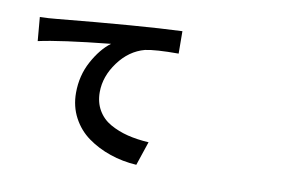

<svg xmlns="http://www.w3.org/2000/svg" viewBox="-80 -893 1660 1080"><g transform="rotate(10 750.0 -353.5)"><path d="M76.2 -685.5Q127 -686.5 172.9 -691.4Q641.6 -736.3 879.9 -746.1L880.9 -618.2Q748 -618.2 690.4 -605.5Q602.5 -582 542 -500Q481.4 -418 481.4 -328.1Q481.4 -269.5 507.3 -225.1Q533.2 -180.7 579.1 -154.8Q625 -128.9 679.7 -115.2Q734.4 -101.6 800.8 -97.7L754.9 39.1Q674.8 34.2 603.5 9.8Q532.2 -14.6 475.1 -55.7Q418 -96.7 384.3 -160.2Q350.6 -223.6 350.6 -300.8Q350.6 -399.4 395 -481.4Q439.5 -563.5 497.1 -606.4Q210 -577.1 87.9 -549.8Z"/></g></svg>

Font: Bpmf Zihi Sans Bold
Style: Bold
Weight: 700
Foundry: But Ko
Version: Version 1.320